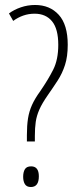

<svg xmlns="http://www.w3.org/2000/svg" viewBox="-20 -744 314 771"><path d="M88 -201Q88 -240 92.5 -268.5Q97 -297 108.5 -322.5Q120 -348 141 -377Q174 -425 194 -465Q214 -505 214 -564Q214 -628 189 -658.5Q164 -689 119 -689Q95 -689 73.5 -681.5Q52 -674 33 -660L16 -690Q36 -705 63.5 -714.5Q91 -724 121 -724Q180 -724 216 -684.5Q252 -645 252 -564Q252 -517 241 -483Q230 -449 211.5 -420.5Q193 -392 172 -362Q149 -329 138 -304Q127 -279 123.5 -254.5Q120 -230 120 -198V-176H88ZM73 -34Q73 -53 80 -64.5Q87 -76 105 -76Q136 -76 136 -36Q136 7 104 7Q87 7 80 -4.5Q73 -16 73 -34Z"/></svg>

Font: Noto Sans Gujarati UI ExtraCondensed ExtraLight
Style: Regular
Weight: 200
Width: 2
Designer: Jelle Bosma - Monotype Design Team, Universal Thirst
Foundry: Monotype Imaging Inc.
Version: Version 2.106; ttfautohint (v1.8.4.7-5d5b)